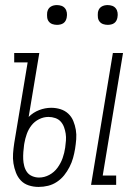

<svg xmlns="http://www.w3.org/2000/svg" viewBox="-20 -729 540 757"><path d="M339 0 425 -520H465L385 -37H438V0ZM132 8Q112 8 93.5 2Q75 -4 62.5 -17Q50 -30 43 -48Q36 -66 33 -85Q30 -104 31.5 -124Q33 -144 36 -164L89 -483H36V-520H135L93 -268Q111 -286 134.5 -295Q158 -304 182 -304Q201 -304 218.5 -298.5Q236 -293 249 -281Q262 -269 269 -252Q276 -235 279 -217Q282 -199 280.5 -180Q279 -161 276 -142Q273 -124 268 -106Q263 -88 254 -70.5Q245 -53 233 -38Q221 -23 204.5 -12Q188 -1 169.5 3.5Q151 8 132 8ZM134 -29Q155 -29 174.5 -39.5Q194 -50 207 -68Q220 -86 227 -106Q234 -126 237 -147Q239 -161 240 -175Q241 -189 239 -202Q237 -215 232.5 -227.5Q228 -240 219.5 -249.5Q211 -259 198 -263.5Q185 -268 171 -268Q152 -268 134 -259Q116 -250 104 -234.5Q92 -219 85.5 -200.5Q79 -182 76 -164L75 -158Q73 -144 72 -129.5Q71 -115 71.5 -101.5Q72 -88 75.5 -74.5Q79 -61 86.5 -50.5Q94 -40 107 -34.5Q120 -29 134 -29ZM405 -631Q395 -631 386.5 -634Q378 -637 372.5 -644Q367 -651 366 -660.5Q365 -670 366 -680Q367 -686 370 -692Q373 -698 379 -702Q385 -706 391.5 -707.5Q398 -709 404 -709Q414 -709 422.5 -706Q431 -703 436.5 -696Q442 -689 443.5 -679.5Q445 -670 443 -660Q442 -654 439 -648Q436 -642 430.5 -638Q425 -634 418 -632.5Q411 -631 405 -631ZM205 -631Q195 -631 186.5 -634Q178 -637 172.5 -644Q167 -651 166 -660.5Q165 -670 166 -680Q167 -686 170 -692Q173 -698 179 -702Q185 -706 191.5 -707.5Q198 -709 204 -709Q214 -709 222.5 -706Q231 -703 236.5 -696Q242 -689 243.5 -679.5Q245 -670 243 -660Q242 -654 239 -648Q236 -642 230.5 -638Q225 -634 218 -632.5Q211 -631 205 -631Z"/></svg>

Font: Iosevka Curly Slab Extralight
Style: Italic
Weight: 200
Italic angle: -9°
Monospace: yes
Designer: Belleve Invis
Foundry: Belleve Invis
Version: Version 22.1.2; ttfautohint (v1.8.4)